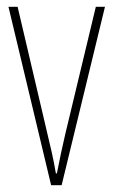

<svg xmlns="http://www.w3.org/2000/svg" viewBox="-20 -547 335 567"><path d="M131 0H162L290 -527H263L173 -152C164 -114 156 -76 148 -35H145C138 -77 129 -115 120 -152L32 -527H5Z"/></svg>

Font: Noto Sans Bengali ExtraCondensed Thin
Style: Regular
Weight: 100
Width: 2
Designer: Joana Ranito - Universal Thirst; Jelle Bosma - Monotype Design Team
Foundry: Universal Thirst ehf.
Version: Version 3.000